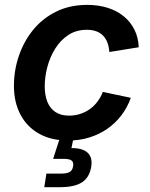

<svg xmlns="http://www.w3.org/2000/svg" viewBox="-20 -570 619 794"><path d="M262.2 11.2Q192.4 11.2 142.1 -16.8Q91.8 -44.9 64.7 -95.9Q37.6 -147 37.6 -215.3Q37.6 -278.8 57.9 -338.6Q78.1 -398.4 116.7 -446Q155.3 -493.7 211.7 -521.7Q268.1 -549.8 340.8 -549.8Q387.2 -549.8 425.5 -537.6Q463.9 -525.4 491.9 -502.4Q520 -479.5 536.1 -447Q552.2 -414.6 553.7 -374.5L432.1 -355Q430.7 -376 424.6 -392.8Q418.5 -409.7 407 -421.9Q395.5 -434.1 378.7 -440.4Q361.8 -446.8 339.4 -446.8Q295.4 -446.8 262.7 -425.3Q230 -403.8 208.3 -368.9Q186.5 -334 175.8 -293Q165 -252 165 -212.9Q165 -177.2 175.5 -149.9Q186 -122.6 208.5 -107.2Q231 -91.8 266.1 -91.8Q290 -91.8 311.8 -98.9Q333.5 -106 351.6 -118.9Q369.6 -131.8 383.3 -150.1Q397 -168.5 405.3 -189.9L521 -165.5Q506.3 -124.5 481.2 -92Q456.1 -59.6 422.6 -36.6Q389.2 -13.7 348.6 -1.2Q308.1 11.2 262.2 11.2ZM163.1 204.1 171.9 147.9H232.4Q256.8 147.9 268.3 141.1Q279.8 134.3 282.2 117.7Q285.2 101.6 276.4 94.2Q267.6 86.9 242.7 86.9H199.7L234.9 -22H287.6L284.2 0L275.4 42.5Q321.3 42 342.3 61.5Q363.3 81.1 357.4 119.1Q350.1 163.6 319.3 183.8Q288.6 204.1 228 204.1Z"/></svg>

Font: Inter 16pt SemiBold
Style: Italic
Weight: 600
Italic angle: -9.3988°
Version: Version 4.001;git-66647c0bb